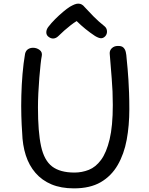

<svg xmlns="http://www.w3.org/2000/svg" viewBox="-20 -1029 820 1057"><path d="M118 -733Q122 -750 134 -758Q146 -766 162 -766Q182 -766 198 -754Q214 -742 210 -721Q207 -708 203.5 -675.5Q200 -643 196.5 -601Q193 -559 191 -516Q189 -473 189 -438Q189 -303 206 -224.5Q223 -146 267 -112.5Q311 -79 390 -79Q431 -79 469 -94Q507 -109 536.5 -149Q566 -189 583.5 -262Q601 -335 601 -451Q601 -527 595 -597Q589 -667 584 -734Q583 -752 596 -764Q609 -776 628 -776Q649 -777 659 -767.5Q669 -758 672.5 -742.5Q676 -727 677 -708Q680 -679 682.5 -650.5Q685 -622 687 -590Q689 -558 690.5 -518.5Q692 -479 692 -427Q692 -338 677.5 -259.5Q663 -181 628 -120.5Q593 -60 534.5 -26Q476 8 387 8Q316 8 263.5 -14Q211 -36 175.5 -77Q140 -118 122 -174Q104 -230 102 -299Q99 -338 97.5 -391Q96 -444 97.5 -503Q99 -562 104 -621.5Q109 -681 118 -733ZM302 -831Q289 -818 274 -817Q259 -816 244 -829Q234 -839 235 -853.5Q236 -868 246 -881Q262 -902 283.5 -923.5Q305 -945 327 -963.5Q349 -982 365 -992Q379 -1000 390 -1004.5Q401 -1009 411 -1009Q422 -1009 430.5 -1004Q439 -999 446 -990Q468 -966 495 -938.5Q522 -911 556 -884Q568 -874 569 -857.5Q570 -841 559 -829Q548 -818 535.5 -818.5Q523 -819 503 -831Q477 -848 450.5 -869.5Q424 -891 402 -913Q387 -904 369 -890Q351 -876 334 -861Q317 -846 302 -831Z"/></svg>

Font: Playpen Sans Deva
Style: Regular
Weight: 400
Designer: Pooja Saxena, Gunjan Panchal, Laura Meseguer, Veronika Burian, José Scaglione
Foundry: TypeTogether
Version: Version 2.000